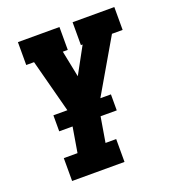

<svg xmlns="http://www.w3.org/2000/svg" viewBox="-133 -636 866 947"><g transform="rotate(-20 300.0 -162.5)"><path d="M84 205V85H156L188 -106L108 -410H67V-530H285V-410H259L287 -271L363 -410H354V-530H573V-410H517L333 -94L303 85H359V205ZM108 -47V-131H410V-47Z"/></g></svg>

Font: Iosevka Slab Heavy Extended
Style: Italic
Weight: 900
Width: 7
Italic angle: -9°
Monospace: yes
Designer: Belleve Invis
Foundry: Belleve Invis
Version: Version 11.1.0; ttfautohint (v1.8.3)